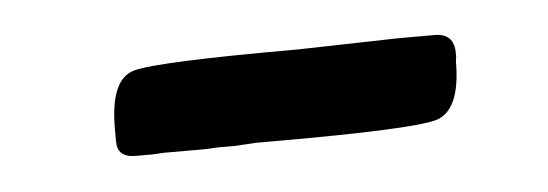

<svg xmlns="http://www.w3.org/2000/svg" viewBox="-24 -329 428 150"><g transform="rotate(-5 190.0 -254.0)"><path d="M319.3 -290.5Q334.5 -290.5 334.5 -274.9V-272L334 -268.6Q334 -229.5 314 -224.1Q293.9 -218.8 189.9 -218.8H172.9L156.2 -217.8H143.1L133.3 -217.3H100.6L90.8 -216.8H78.1Q64 -216.8 64 -229.5V-239.3Q64 -278.3 83 -283.4Q102.1 -288.6 211.4 -288.6L291 -290.5Z"/></g></svg>

Font: Averia Serif Libre
Style: Italic
Weight: 400
Italic angle: -7.90001°
Version: Version 1.002